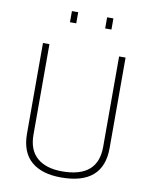

<svg xmlns="http://www.w3.org/2000/svg" viewBox="-97 -972 836 1053"><g transform="rotate(10 321.0 -445.5)"><path d="M127 -196Q127 -111 176.5 -68Q226 -25 316 -25Q515 -25 515 -196V-700H551V-196Q551 9 316 9Q208 9 149.5 -42Q91 -93 91 -196V-700H127ZM217 -838V-900H252V-838ZM413 -838V-900H448V-838Z"/></g></svg>

Font: TypoPRO Titillium Maps
Style: 1 wt
Weight: 100
Designer: Campivisivi
Foundry: Accademia di Belle Arti di Urbino and students of MA course of Visual design
Version: Version 001.001